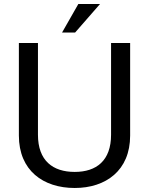

<svg xmlns="http://www.w3.org/2000/svg" viewBox="-20 -920 742 956"><path d="M354 -758 478 -900H370L289 -758ZM352 16C507 16 628 -71 628 -245V-706H533V-249C533 -120 460 -64 352 -64C243 -64 169 -120 169 -249V-706H74V-245C74 -71 195 16 352 16Z"/></svg>

Font: Alpha Lyrae Medium
Style: Regular
Weight: 500
Designer: Nikolay Petroussenko, Plamen Motev
Foundry: Fontfabric LLC
Version: Version 1.000;hotconv 1.0.109;makeotfexe 2.5.65596